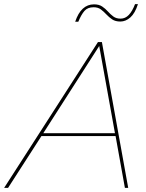

<svg xmlns="http://www.w3.org/2000/svg" viewBox="-72 -907 703 927"><path d="M-52 0 401 -704H420L547 0H531L486 -250H128L-33 0ZM137 -264H483L407 -685ZM594 -887Q580 -843 557.5 -823Q535 -803 509 -803Q485 -803 469.5 -813.5Q454 -824 441.5 -837.5Q429 -851 415 -861.5Q401 -872 380 -872Q351 -872 335.5 -854Q320 -836 306 -802H291Q319 -886 382 -886Q406 -886 421.5 -875.5Q437 -865 449 -851.5Q461 -838 475 -827.5Q489 -817 510 -817Q533 -817 550 -835Q567 -853 580 -887Z"/></svg>

Font: Prodigy Sans Thin
Style: Italic
Weight: 100
Italic angle: -13°
Designer: Wei Huang
Foundry: Wei Huang
Version: Version 1.003; ttfautohint (v1.8.3)